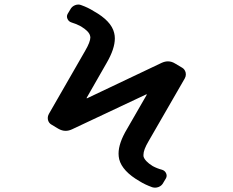

<svg xmlns="http://www.w3.org/2000/svg" viewBox="-20 -782 1040 858"><path d="M704.1 -23.4Q716.8 -19.5 722.2 -7.8Q727.5 3.9 721.7 14.6L710 34.2Q703.1 47.9 688.5 53.7Q680.7 56.6 672.9 56.6Q667 56.6 660.2 54.7Q627.9 43 604.5 28.3Q526.4 -16.6 512.7 -70.3Q509.8 -83 509.8 -95.7Q509.8 -142.6 547.9 -206.1L635.7 -358.4Q635.7 -359.4 635.3 -360.4Q634.8 -361.3 633.8 -360.4L301.8 -204.1Q287.1 -197.3 273.4 -197.3Q256.8 -197.3 240.2 -207L210.9 -224.6Q198.2 -231.4 194.3 -246.1Q193.4 -251 193.4 -254.9Q193.4 -263.7 198.2 -272.5L360.4 -554.7Q383.8 -594.7 383.8 -615.2Q383.8 -618.2 382.8 -621.1Q378.9 -641.6 341.8 -664.1Q322.3 -674.8 299.8 -681.6Q287.1 -685.5 281.7 -697.3Q276.4 -709 282.2 -719.7L293.9 -739.3Q300.8 -752.9 315.4 -758.8Q323.2 -761.7 330.1 -761.7Q336.9 -761.7 343.8 -758.8Q374 -748 398.4 -732.4Q477.5 -688.5 490.2 -634.8Q493.2 -623 493.2 -610.4Q493.2 -563.5 456.1 -500L367.2 -344.7Q367.2 -343.8 367.7 -342.8Q368.2 -341.8 369.1 -342.8L702.1 -501Q716.8 -507.8 730.5 -507.8Q747.1 -507.8 762.7 -498L793.9 -479.5Q805.7 -472.7 809.6 -458Q810.5 -454.1 810.5 -449.2Q810.5 -440.4 805.7 -431.6L643.6 -150.4Q621.1 -112.3 621.1 -90.8Q621.1 -86.9 621.1 -84Q626 -62.5 662.1 -40Q681.6 -29.3 704.1 -23.4Z"/></svg>

Font: Gen Jyuu Gothic L Monospace Medium
Style: Regular
Weight: 500
Designer: [Source Han Sans]
Ryoko NISHIZUKA  (kana & ideographs); Paul D. Hunt (Latin, Greek & Cyrillic); Wenlong ZHANG  (bopomofo
Version: Version 1.002.20150607